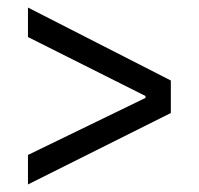

<svg xmlns="http://www.w3.org/2000/svg" viewBox="-20 -586 526 508"><path d="M54 -98V-176L365 -327V-332L54 -488V-566L432 -373V-287Z"/></svg>

Font: Bricolage Grotesque 48pt Condensed ExtraBold Light
Style: Regular
Weight: 300
Version: Version 1.000;gftools[0.9.30]